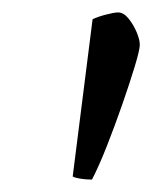

<svg xmlns="http://www.w3.org/2000/svg" viewBox="-20 -725 245 309"><path d="M128 -436Q118 -436 109 -437.5Q100 -439 97 -441L129 -694Q137 -698 150.5 -701.5Q164 -705 170 -705Q179 -705 187 -695Q195 -685 200 -673Q205 -661 205 -653Q205 -645 197 -618.5Q189 -592 177 -557.5Q165 -523 152 -490Q139 -457 128 -436Z"/></svg>

Font: Texturina Medium 12pt Light
Style: Italic
Weight: 300
Italic angle: -11°
Version: Version 1.002